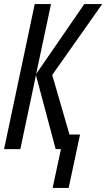

<svg xmlns="http://www.w3.org/2000/svg" viewBox="-20 -734 523 945"><path d="M239 191H318L374 -72H322L237 -365L483 -714H395L158 -370L231 -714H151L0 0H80L157 -364L254 0H280Z"/></svg>

Font: Noto Sans ExtraCondensed
Style: Italic
Weight: 400
Width: 2
Italic angle: -12°
Designer: Monotype Design Team
Foundry: Monotype Imaging Inc.
Version: Version 2.013